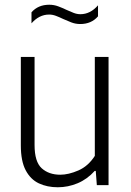

<svg xmlns="http://www.w3.org/2000/svg" viewBox="-20 -782 552 811"><path d="M224 9Q179.5 9 144.2 -7.5Q109 -24 88.5 -62.8Q68 -101.5 68 -168V-541.5H126V-169.5Q126 -98.5 156.2 -71.2Q186.5 -44 234.5 -44Q269.5 -44 311 -62Q352.5 -80 380.5 -123.5V-541.5H438.5V0H389L384.5 -60H380Q348.5 -25 308 -8Q267.5 9 224 9ZM319 -680.5Q299 -680.5 281 -687.5Q263 -694.5 246.5 -702Q231 -709.5 216.5 -715Q202 -720.5 187.5 -720.5Q145.5 -720.5 113 -683.5V-730Q141 -762 188 -762Q208 -762 226 -755.2Q244 -748.5 260.5 -740.5Q276 -733.5 290.5 -727.8Q305 -722 319.5 -722Q361.5 -722 394 -759.5V-713Q366 -680.5 319 -680.5Z"/></svg>

Font: Encode Sans SemiCondensed SemiCondensed Light
Style: Regular
Weight: 300
Width: 4
Designer: Multiple Designers
Foundry: Impallari Type
Version: Version 3.000; ttfautohint (v1.8.3) -l 8 -r 50 -G 200 -x 14 